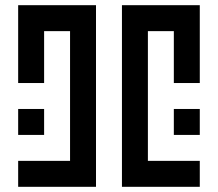

<svg xmlns="http://www.w3.org/2000/svg" viewBox="-20 -720 840 740"><path d="M50 -700V-400H150V-600H250V-100H50V0H350V-700ZM750 -700H450V0H750V-100H550V-600H650V-400H750ZM50 -300V-200H150V-300ZM750 -200V-300H650V-200Z"/></svg>

Font: Mourier
Style: Regular
Weight: 400
Designer: Eric Mourier
Foundry: Velvetyne Type Foundry
Version: Version 2.000;hotconv 1.0.109;makeotfexe 2.5.65596